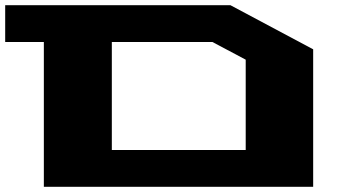

<svg xmlns="http://www.w3.org/2000/svg" viewBox="-20 -720 1317 740"><path d="M0 -558V-700H868L1187 -530V0H149V-558ZM411 -142H927V-490L799 -558H411Z"/></svg>

Font: Stalin One
Style: Regular
Weight: 400
Designer: Jovanny Lemonad
Foundry: Alexey Maslov, Jovanny Lemonad
Version: Version 3.002; ttfautohint (v0.91) -l 8 -r 50 -G 200 -x 0 -w